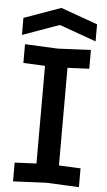

<svg xmlns="http://www.w3.org/2000/svg" viewBox="-61 -945 551 987"><g transform="rotate(5 215.0 -451.0)"><path d="M45 4V-93L157 -98V-602L45 -607V-704L215 -696L385 -704V-607L273 -602V-98L385 -93V4L215 -4ZM25 -750V-838L215 -906L405 -838V-750L215 -818Z"/></g></svg>

Font: Tektur Medium
Style: Regular
Weight: 500
Designer: Adam Jagosz
Foundry: Adam Jagosz
Version: Version 1.005;gftools[0.9.30]